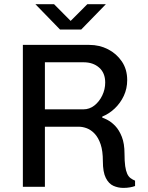

<svg xmlns="http://www.w3.org/2000/svg" viewBox="-20 -903 714 928"><path d="M576.2 5.2Q550.8 5.2 528.1 -4.9Q505.5 -15 491.4 -43Q477.2 -71 477.2 -124Q477.2 -173.5 466.4 -205.5Q455.5 -237.5 437.9 -256.4Q420.2 -275.2 400 -282.9Q379.8 -290.5 361 -290.5H197V0H90.5V-686H411.8Q460.8 -686 502 -664.9Q543.2 -643.8 569 -605.8Q594.8 -567.8 594.8 -515.8Q594.8 -474.8 578.4 -439.8Q562 -404.8 534.6 -378.8Q507.2 -352.8 474.2 -339.5V-334.5Q484 -331.5 501.5 -322.2Q519 -313 537.4 -293.8Q555.8 -274.5 568.8 -241.9Q581.8 -209.2 581.8 -159.8Q581.8 -123.5 585.1 -100.2Q588.5 -77 594.8 -63.2Q601 -49.5 610.9 -42.1Q620.8 -34.8 632.8 -29.8V-4Q623.8 -0.2 608.5 2.5Q593.2 5.2 576.2 5.2ZM197 -374.5H383Q412.5 -374.5 436.2 -393.1Q460 -411.8 474.2 -441.5Q488.5 -471.2 488.5 -504.2Q488.5 -550.5 459.2 -576.2Q430 -602 383.8 -602H197ZM270.2 -760.2 151 -882.8H241.2L337.8 -785.5H305L402.2 -882.8H491.8L372.5 -760.2Z"/></svg>

Font: Chivo Medium
Style: Regular
Weight: 500
Designer: Hector Gatti
Foundry: Omnibus-Type
Version: Version 2.002